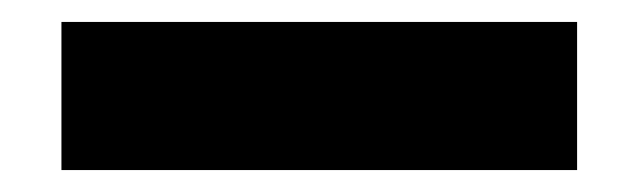

<svg xmlns="http://www.w3.org/2000/svg" viewBox="-20 -20 583 175"><path d="M36 0V135H506V0Z"/></svg>

Font: Asimov Pro
Style: Ult
Weight: 900
Designer: Google
Version: Version 2.000980; 2014